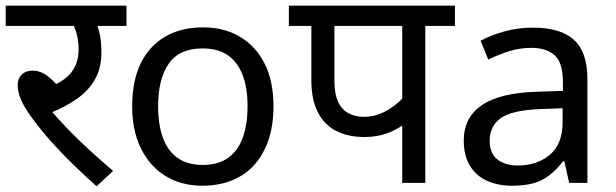

<svg xmlns="http://www.w3.org/2000/svg" viewBox="-20 -642 2163 674"><path d="M284 -551 316 -566Q327 -541 331.5 -515.5Q336 -490 336 -458Q336 -403 313.5 -363.5Q291 -324 250.5 -295.5Q210 -267 156 -245L158 -255Q186 -222 221.5 -185.5Q257 -149 296.5 -113Q336 -77 377 -42L319 12Q240 -59 183.5 -119Q127 -179 88 -234Q63 -269 52.5 -295Q42 -321 42 -343Q42 -366 56 -380Q70 -394 95 -394Q122 -394 147 -375Q172 -356 197 -323L147 -335Q204 -354 230 -387.5Q256 -421 256 -468Q256 -497 248.5 -525.5Q241 -554 230 -565L275 -551H0V-622H424V-551Z M940 -269Q940 -202 922.5 -150.5Q905 -99 872.5 -63Q840 -27 793.5 -8.5Q747 10 690 10Q637 10 592 -8.5Q547 -27 514 -63Q481 -99 462.5 -150.5Q444 -202 444 -269Q444 -358 474 -419.5Q504 -481 560 -513.5Q616 -546 693 -546Q766 -546 821.5 -513.5Q877 -481 908.5 -419.5Q940 -358 940 -269ZM535 -269Q535 -206 551.5 -159.5Q568 -113 603 -88Q638 -63 692 -63Q746 -63 781 -88Q816 -113 832.5 -159.5Q849 -206 849 -269Q849 -333 832 -378Q815 -423 780.5 -447.5Q746 -472 691 -472Q609 -472 572 -418Q535 -364 535 -269Z M1473 -551V0H1392V-244L1411 -217Q1386 -193 1346.5 -177Q1307 -161 1260 -161Q1201 -161 1159 -183Q1117 -205 1095 -249.5Q1073 -294 1073 -360V-551H994V-622H1577V-551ZM1392 -551H1154V-357Q1154 -314 1166 -286.5Q1178 -259 1201.5 -245.5Q1225 -232 1258 -232Q1302 -232 1342.5 -256.5Q1383 -281 1408 -315L1392 -263Z M1850 -545Q1948 -545 1995 -502Q2042 -459 2042 -365V0H1978L1961 -76H1957Q1934 -47 1909.5 -27.5Q1885 -8 1853.5 1Q1822 10 1777 10Q1729 10 1690.5 -7Q1652 -24 1630 -59.5Q1608 -95 1608 -149Q1608 -229 1671 -272.5Q1734 -316 1865 -320L1956 -323V-355Q1956 -422 1927 -448Q1898 -474 1845 -474Q1803 -474 1765 -461.5Q1727 -449 1694 -433L1667 -499Q1702 -518 1750 -531.5Q1798 -545 1850 -545ZM1876 -259Q1776 -255 1737.5 -227Q1699 -199 1699 -148Q1699 -103 1726.5 -82Q1754 -61 1797 -61Q1865 -61 1910 -98.5Q1955 -136 1955 -214V-262Z"/></svg>

Font: lhindi25
Style: Book
Weight: 400
Designer: Jelle Bosma - Monotype Design Team
Foundry: Monotype Imaging Inc.
Version: Version 2.003